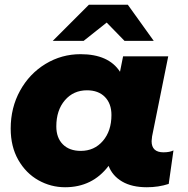

<svg xmlns="http://www.w3.org/2000/svg" viewBox="-20 -779 791 808"><path d="M710 -146 690 -5Q647 9 598 9Q535 9 494 -15Q453 -39 437 -81Q369 9 254 9Q194 9 141.5 -20.5Q89 -50 57 -106Q25 -162 25 -238Q25 -326 64.5 -397.5Q104 -469 171.5 -510Q239 -551 319 -551Q437 -551 485 -477L498 -542H688L620 -205Q618 -191 618 -185Q618 -138 668 -138Q694 -138 710 -146ZM449 -295Q449 -343 421.5 -371Q394 -399 346 -399Q289 -399 253 -357Q217 -315 217 -247Q217 -199 244.5 -171.5Q272 -144 320 -144Q377 -144 413 -186Q449 -228 449 -295ZM504 -607 429 -684 332 -607H202L354 -759H518L627 -607Z"/></svg>

Font: Montserrat Alternates ExtraBold
Style: Italic
Weight: 800
Italic angle: -11.3°
Designer: Julieta Ulanovsky
Foundry: Julieta Ulanovsky
Version: Version 7.200